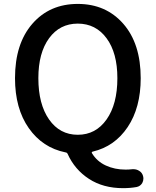

<svg xmlns="http://www.w3.org/2000/svg" viewBox="-20 -768 794 980"><path d="M175.8 -369.1Q175.8 -236.3 230.5 -158.2Q285.2 -80.1 377 -80.1Q468.8 -80.1 523.9 -158.2Q579.1 -236.3 579.1 -369.1Q579.1 -498 523.9 -572.8Q468.8 -647.5 377 -647.5Q285.2 -647.5 230.5 -572.8Q175.8 -498 175.8 -369.1ZM655.3 95.7Q658.2 95.7 662.1 95.7Q676.8 95.7 689.5 103.5Q705.1 112.3 710 129.9Q711.9 136.7 711.9 143.6Q711.9 155.3 706.1 166Q696.3 182.6 677.7 186.5Q645.5 192.4 608.4 192.4Q506.8 192.4 434.1 145Q361.3 97.7 325.2 17.6Q322.3 10.7 314.5 9.8Q197.3 -13.7 127 -113.8Q56.6 -213.9 56.6 -369.1Q56.6 -544.9 145 -646.5Q233.4 -748 377 -748Q520.5 -748 609.4 -646.5Q698.2 -544.9 698.2 -369.1Q698.2 -218.8 631.8 -119.6Q565.4 -20.5 453.1 5.9Q446.3 7.8 449.2 13.7Q474.6 55.7 520 76.7Q565.4 97.7 621.1 97.7Q638.7 97.7 655.3 95.7Z"/></svg>

Font: Gen Jyuu Gothic Medium
Style: Regular
Weight: 500
Designer: [Source Han Sans]
Ryoko NISHIZUKA  (kana & ideographs); Paul D. Hunt (Latin, Greek & Cyrillic); Wenlong ZHANG  (bopomofo
Version: Version 1.002.20150607